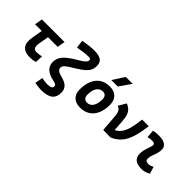

<svg xmlns="http://www.w3.org/2000/svg" viewBox="37 -1709 2856 2856"><g transform="rotate(45 1465.0 -280.5)"><path d="M359.9 9.8Q251 9.8 205.6 -48.3Q160.2 -106.4 179.7 -219.7L210 -394.5H69.3L90.8 -517.6H566.4L544.9 -394.5H341.3L313 -232.9Q292 -115.7 377 -115.7Q418.9 -115.7 481.4 -129.4L474.1 -5.9Q421.4 9.8 359.9 9.8Z M822.8 234.4Q795.9 234.4 764.6 231Q733.4 227.5 688 219.7L711.9 94.2Q748 102.1 773.7 105.5Q799.3 108.9 822.8 108.9Q871.6 108.9 898.7 97.4Q925.8 85.9 925.8 58.6Q925.8 37.1 911.1 26.4Q896.5 15.6 847.2 4.9Q651.4 -36.6 651.4 -184.1Q651.4 -239.3 676.5 -285.2Q701.7 -331.1 758.8 -377.2Q815.9 -423.3 911.6 -478.5Q968.3 -511.2 993.7 -536.9Q1019 -562.5 1019 -585Q1019 -616.7 980 -616.7Q923.3 -616.7 867.2 -608.6Q811 -600.6 754.4 -590.8L739.3 -716.3Q798.8 -728.5 857.9 -735.4Q917 -742.2 976.1 -742.2Q1070.3 -742.2 1114.7 -709Q1159.2 -675.8 1159.2 -605.5Q1159.2 -556.2 1140.6 -517.1Q1122.1 -478 1079.8 -440.9Q1037.6 -403.8 967.3 -360.8Q904.8 -322.8 866 -297.4Q827.1 -272 809.3 -250.7Q791.5 -229.5 791.5 -203.1Q791.5 -172.9 817.4 -153.3Q843.3 -133.8 909.2 -117.2Q989.7 -97.2 1027.8 -56.4Q1065.9 -15.6 1065.9 50.3Q1065.9 145 1006.8 189.7Q947.8 234.4 822.8 234.4Z M1417 9.8Q1325.7 9.8 1274.7 -39.8Q1223.6 -89.4 1223.6 -177.7Q1223.6 -342.8 1299.8 -435.1Q1376 -527.3 1511.7 -527.3Q1603 -527.3 1654.1 -476.6Q1705.1 -425.8 1705.1 -335Q1705.1 -172.4 1628.9 -81.3Q1552.7 9.8 1417 9.8ZM1440.4 -115.7Q1501 -115.7 1534.9 -168.2Q1568.8 -220.7 1568.8 -314Q1568.8 -355.5 1548.3 -378.7Q1527.8 -401.9 1490.7 -401.9Q1429.2 -401.9 1394.5 -349.4Q1359.9 -296.9 1359.9 -203.6Q1359.9 -162.1 1381.1 -138.9Q1402.3 -115.7 1440.4 -115.7ZM1458.5 -609.4 1577.6 -794.9H1722.7L1593.8 -609.4Z M1897.9 0 1876.5 -274.4Q1871.6 -335.4 1849.9 -366.7Q1828.1 -397.9 1795.9 -406.7L1867.2 -527.3Q1907.7 -511.7 1937 -485.8Q1966.3 -460 1983.9 -415Q2001.5 -370.1 2006.3 -296.9L2019 -117.7Q2073.2 -145 2108.4 -194.3Q2143.6 -243.7 2164.6 -322.8Q2185.5 -401.9 2197.8 -517.6H2337.9Q2322.8 -400.4 2300.3 -314.2Q2277.8 -228 2244.4 -167.2Q2210.9 -106.4 2163.8 -65.4Q2116.7 -24.4 2052.2 2.9Z M2815.4 -142.6 2849.1 -31.2Q2819.3 -14.2 2786.1 -2.2Q2752.9 9.8 2710 9.8Q2520.5 9.8 2530.8 -153.3Q2534.2 -205.6 2551.8 -253.9Q2569.3 -302.2 2580.1 -345.2Q2595.2 -401.9 2528.3 -401.9Q2481.9 -401.9 2439 -390.6L2428.7 -513.7Q2457.5 -522 2486.3 -524.7Q2515.1 -527.3 2543.9 -527.3Q2759.3 -527.3 2714.8 -345.2Q2703.6 -297.4 2687 -258.3Q2670.4 -219.2 2667 -172.4Q2663.1 -115.7 2729 -115.7Q2753.4 -115.7 2771.7 -121.8Q2790 -127.9 2815.4 -142.6Z"/></g></svg>

Font: Cascadia Code PL
Style: Bold Italic
Weight: 700
Italic angle: -10°
Monospace: yes
Designer: Aaron Bell
Foundry: Saja Typeworks
Version: Version 2404.023; ttfautohint (v1.8.4)